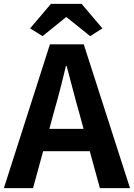

<svg xmlns="http://www.w3.org/2000/svg" viewBox="-28 -968 689 988"><path d="M311 -879 191 -782 127 -822 234 -948H392L499 -822L436 -782L315 -879ZM226 -305H402L380 -386Q367 -430 344.5 -516.5Q322 -603 315 -628H311Q283 -508 248 -386ZM486 0 434 -190H194L142 0H-8L229 -740H403L641 0Z"/></svg>

Font: NotoSansHansBold
Style: Bold
Weight: 700
Designer: Ryoko NISHIZUKA  (kana & ideographs); Paul D. Hunt (Latin, Greek & Cyrillic); Wenlong ZHANG  (bopomofo); Sandoll Communi
Foundry: Adobe Systems Incorporated
Version: Version 1.00;December 8, 2021;FontCreator 13.0.0.2675 64-bit